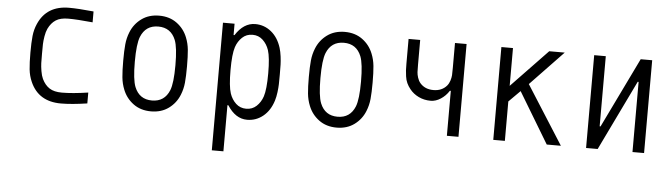

<svg xmlns="http://www.w3.org/2000/svg" viewBox="-53 -900 4773 1374"><g transform="rotate(5 2333.5 -213.5)"><path d="M173.8 -541Q233.1 -677.1 394.5 -677.1Q459.6 -677.1 570.3 -666V-587.9Q458.3 -599 394.5 -599Q338.5 -599 305.7 -577.8Q272.8 -556.6 252 -513.7Q241.5 -491.5 236 -458.3Q230.5 -425.1 229.8 -401.4Q229.2 -377.6 229.2 -333.3Q229.2 -289.1 229.8 -265.3Q230.5 -241.5 236 -208.3Q241.5 -175.1 252 -153Q272.8 -110 305.7 -88.9Q338.5 -67.7 394.5 -67.7Q470.7 -67.7 583.3 -84.6V-6.5Q471.4 10.4 394.5 10.4Q233.1 10.4 173.8 -125.7Q155.6 -166.7 150.7 -213.5Q145.8 -260.4 145.8 -333.3Q145.8 -406.2 150.7 -453.1Q155.6 -500 173.8 -541Z M1244.8 -539.7Q1261.7 -498 1266.3 -451.8Q1270.8 -405.6 1270.8 -333.3Q1270.8 -261.1 1266.3 -214.8Q1261.7 -168.6 1244.8 -127Q1220.7 -66.4 1168.3 -28Q1115.9 10.4 1041.7 10.4Q967.4 10.4 915 -28Q862.6 -66.4 838.5 -127Q821.6 -168.6 817.1 -214.8Q812.5 -261.1 812.5 -333.3Q812.5 -405.6 817.1 -451.8Q821.6 -498 838.5 -539.7Q862.6 -600.3 915 -638.7Q967.4 -677.1 1041.7 -677.1Q1115.9 -677.1 1168.3 -638.7Q1220.7 -600.3 1244.8 -539.7ZM916.7 -513.7Q895.8 -461.6 895.8 -333.3Q895.8 -205.1 916.7 -153Q951.2 -67.7 1041.7 -67.7Q1132.2 -67.7 1166.7 -153Q1187.5 -205.1 1187.5 -333.3Q1187.5 -461.6 1166.7 -513.7Q1132.2 -599 1041.7 -599Q951.2 -599 916.7 -513.7Z M1731.8 10.4Q1648.4 10.4 1589.8 -81.4H1583.3V250H1500V-666.7H1583.3V-585.3H1589.8Q1648.4 -677.1 1731.8 -677.1Q1796.2 -677.1 1846.4 -636.4Q1896.5 -595.7 1919.3 -522.8Q1927.7 -495.4 1932 -461.6Q1936.2 -427.7 1936.8 -404Q1937.5 -380.2 1937.5 -333.3Q1937.5 -286.5 1936.8 -262.7Q1936.2 -238.9 1932 -205.1Q1927.7 -171.2 1919.3 -143.9Q1896.5 -71 1846.4 -30.3Q1796.2 10.4 1731.8 10.4ZM1837.2 -166.7Q1854.2 -218.1 1854.2 -333.3Q1854.2 -448.6 1837.2 -500Q1822.9 -542.3 1792.6 -570.6Q1762.4 -599 1718.8 -599Q1675.1 -599 1644.9 -570.6Q1614.6 -542.3 1600.3 -500Q1583.3 -448.6 1583.3 -333.3Q1583.3 -218.1 1600.3 -166.7Q1614.6 -124.3 1644.9 -96Q1675.1 -67.7 1718.8 -67.7Q1762.4 -67.7 1792.6 -96Q1822.9 -124.3 1837.2 -166.7Z M2578.1 -539.7Q2595.1 -498 2599.6 -451.8Q2604.2 -405.6 2604.2 -333.3Q2604.2 -261.1 2599.6 -214.8Q2595.1 -168.6 2578.1 -127Q2554 -66.4 2501.6 -28Q2449.2 10.4 2375 10.4Q2300.8 10.4 2248.4 -28Q2196 -66.4 2171.9 -127Q2154.9 -168.6 2150.4 -214.8Q2145.8 -261.1 2145.8 -333.3Q2145.8 -405.6 2150.4 -451.8Q2154.9 -498 2171.9 -539.7Q2196 -600.3 2248.4 -638.7Q2300.8 -677.1 2375 -677.1Q2449.2 -677.1 2501.6 -638.7Q2554 -600.3 2578.1 -539.7ZM2250 -513.7Q2229.2 -461.6 2229.2 -333.3Q2229.2 -205.1 2250 -153Q2284.5 -67.7 2375 -67.7Q2465.5 -67.7 2500 -153Q2520.8 -205.1 2520.8 -333.3Q2520.8 -461.6 2500 -513.7Q2465.5 -599 2375 -599Q2284.5 -599 2250 -513.7Z M3028.6 -239.6Q2981.8 -239.6 2942.7 -258.5Q2903.6 -277.3 2878.3 -309.2Q2862 -329.4 2852.2 -350.9Q2842.4 -372.4 2838.9 -398.4Q2835.3 -424.5 2834.3 -441.4Q2833.3 -458.3 2833.3 -488.9V-666.7H2916.7V-488.9Q2916.7 -453.1 2917.6 -435.5Q2918.6 -418 2925.5 -396.2Q2932.3 -374.3 2946 -358.1Q2981.1 -317.7 3041.7 -317.7Q3102.2 -317.7 3137.4 -358.1Q3151 -374.3 3157.9 -396.2Q3164.7 -418 3165.7 -435.5Q3166.7 -453.1 3166.7 -488.9V-666.7H3250V0H3166.7V-322.9H3160.2Q3136.1 -285.2 3100.6 -262.4Q3065.1 -239.6 3028.6 -239.6Z M3583.3 0H3500V-666.7H3583.3V-395.2L3843.7 -666.7H3955.1L3718.7 -419.9L3985.7 0H3884.1L3664.7 -364.6L3583.3 -283.2Z M4500 0V-503.9H4493.5L4250 0H4166.7V-666.7H4250V-162.8H4256.5L4500.7 -666.7H4583.3V0Z"/></g></svg>

Font: Monoid
Style: Regular
Weight: 400
Width: 4
Monospace: yes
Designer: Andreas Larsen (@larsenwork)
Version: Version 0.61